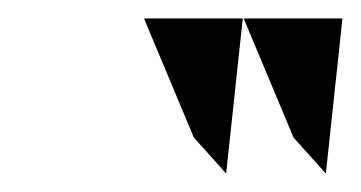

<svg xmlns="http://www.w3.org/2000/svg" viewBox="-20 -772 391 208"><path d="M136 -752 190 -623 225 -584 243 -752ZM244 -752 298 -623 333 -584 351 -752Z"/></svg>

Font: Charger Sport
Style: DfBdExtObl
Weight: 400
Designer: Jasper
Foundry: Cannot Into Space Fonts
Version: Version 1.1